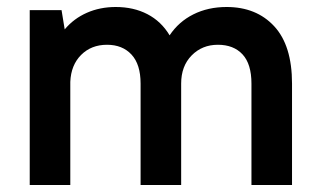

<svg xmlns="http://www.w3.org/2000/svg" viewBox="-20 -529 915 549"><path d="M65 -500H156L165 -445Q191 -476 228.5 -492.5Q266 -509 311 -509Q362 -509 401.5 -488.5Q441 -468 465 -428Q491 -467 533 -488Q575 -509 628 -509Q713 -509 764 -454Q815 -399 815 -290V0H699V-290Q699 -346 673.5 -373.5Q648 -401 603 -401Q558 -401 528 -370.5Q498 -340 498 -290V0H382V-290Q382 -345 356 -373Q330 -401 286 -401Q241 -401 212 -372Q183 -343 181 -295V0H65Z"/></svg>

Font: Retni Sans
Style: Bold
Weight: 700
Designer: Vitaly Kuzmin
Foundry: ParaType Ltd.
Version: Version 1.00;March 2, 2019;FontCreator 11.5.0.2425 64-bit; t